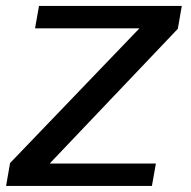

<svg xmlns="http://www.w3.org/2000/svg" viewBox="-31 -610 628 630"><path d="M-11 0H467.5L480.5 -73.5H133L133.5 -75L552.5 -515.5L565.5 -590.5H97L84 -517H426.5L426 -516.5L2 -75Z"/></svg>

Font: Anybody SemiExpanded
Style: Italic
Weight: 400
Width: 6
Italic angle: -10°
Version: Version 1.113;gftools[0.9.25]